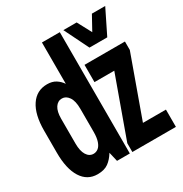

<svg xmlns="http://www.w3.org/2000/svg" viewBox="-170 -848 939 987"><g transform="rotate(-30 300.0 -355.0)"><path d="M127 10Q66.5 10 33.2 -42.8Q0 -95.5 0 -191V-321.5Q0 -417 34.8 -469Q69.5 -521 132 -521Q162 -521 182.8 -508Q203.5 -495 217 -474.5V-720H323V0H247L234 -55.5Q215.5 -25 191.5 -7.5Q167.5 10 127 10ZM161.5 -91.5Q177 -91.5 189.8 -101.5Q202.5 -111.5 210 -133.2Q217.5 -155 217.5 -189V-326Q217.5 -373 201.2 -396.2Q185 -419.5 161.5 -419.5Q136.5 -419.5 121.5 -396.8Q106.5 -374 106.5 -331.5V-184Q106.5 -139.5 121.5 -115.5Q136.5 -91.5 161.5 -91.5ZM338 0V-52L466.5 -408.5H349V-511H589V-461L460 -102.5H596.5V0ZM415.5 -575 344 -720H423L467.5 -636.5L513.5 -720H592.5L521 -575Z"/></g></svg>

Font: Chivo Mono Medium
Style: Regular
Weight: 500
Monospace: yes
Designer: Hector Gatti
Foundry: Omnibus-Type
Version: Version 1.008